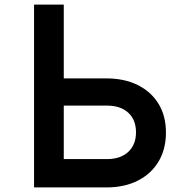

<svg xmlns="http://www.w3.org/2000/svg" viewBox="-20 -820 790 840"><path d="M129 -800H259V-477H445Q524 -477 582.5 -448Q641 -419 673.5 -366Q706 -313 706 -240Q706 -167 673.5 -113Q641 -59 582.5 -29.5Q524 0 445 0H129ZM259 -358V-124H448Q507 -124 541 -155.5Q575 -187 575 -241Q575 -296 541 -327Q507 -358 448 -358Z"/></svg>

Font: Martian Mono SemiExpanded Medium
Style: Regular
Weight: 500
Width: 6
Designer: Roman Shamin
Foundry: Evil Martians
Version: Version 1.000